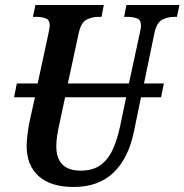

<svg xmlns="http://www.w3.org/2000/svg" viewBox="-20 -734 734 764"><path d="M273 10Q182 10 134 -33Q86 -76 86 -154Q86 -173 90 -203.5Q94 -234 98 -252L119 -347H36L47 -402H130L172 -597Q178 -625 178 -632Q178 -655 162 -661Q146 -667 121 -667H111L121 -714H393L384 -667H373Q346 -667 324 -655.5Q302 -644 293 -601L250 -402H493L536 -601Q541 -621 541 -632Q541 -655 525 -661Q509 -667 484 -667H474L483 -714H694L684 -667H673Q648 -667 625.5 -655.5Q603 -644 594 -600L553 -402H632L621 -347H541L513 -211Q492 -106 432.5 -48Q373 10 273 10ZM204 -153Q204 -55 301 -55Q350 -55 380.5 -77.5Q411 -100 429 -140Q447 -180 458 -232L482 -347H239L218 -248Q212 -223 208 -198.5Q204 -174 204 -153Z"/></svg>

Font: Noto Serif ExtraCondensed SemiBold
Style: Italic
Weight: 600
Width: 2
Italic angle: -12°
Designer: Monotype Design Team
Foundry: Monotype Imaging Inc.
Version: Version 2.013